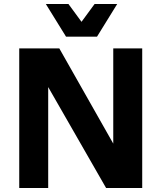

<svg xmlns="http://www.w3.org/2000/svg" viewBox="-20 -948 813 968"><path d="M571 -928 469 -763H313L211 -928H325L391 -838L457 -928ZM77 0V-704H279L551 -224V-704H697V0H515L223 -509V0Z"/></svg>

Font: Prodigy Sans
Style: Bold
Weight: 700
Designer: Wei Huang
Foundry: Wei Huang
Version: Version 1.003; ttfautohint (v1.8.3)